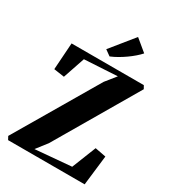

<svg xmlns="http://www.w3.org/2000/svg" viewBox="-233 -1115 1108 1236"><g transform="rotate(30 321.0 -497.0)"><path d="M28.5 0 15.5 -24 373.5 -632.5 435 -709 190.5 -695 135.5 -533 57.5 -544.5 71 -743.5H608L621 -720.5L265.5 -114L204 -35L471.5 -58L542.5 -237L623.5 -221.5L597.5 0ZM324 -793.5 283 -823 421 -993.5 508 -921.5Q493 -904.5 472.2 -886.5Q451.5 -868.5 427.5 -851.5Q403.5 -834.5 377.8 -819.5Q352 -804.5 325.5 -793.5Z"/></g></svg>

Font: Merriweather 120pt ExtraBold
Style: Regular
Weight: 800
Version: Version 2.100